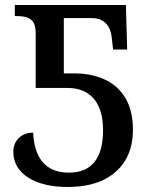

<svg xmlns="http://www.w3.org/2000/svg" viewBox="-20 -734 601 764"><path d="M249 10Q200 10 160.5 0.5Q121 -9 92 -27.5Q63 -46 48 -72Q33 -98 33 -130Q33 -163 54.5 -184.5Q76 -206 112 -206Q114 -155 130.5 -119.5Q147 -84 178 -65.5Q209 -47 255 -47Q321 -47 355.5 -89Q390 -131 390 -216Q390 -258 380.5 -289.5Q371 -321 352.5 -342Q334 -363 308 -373.5Q282 -384 249 -384H122V-600Q122 -631 112.5 -645.5Q103 -660 86 -665Q69 -670 48 -670H39V-714H481L486 -537H430L425 -581Q423 -604 414.5 -622Q406 -640 389 -651Q372 -662 344 -662H234V-442H275Q343 -442 396 -418Q449 -394 479 -344Q509 -294 509 -217Q509 -176 498.5 -141.5Q488 -107 467.5 -79.5Q447 -52 415.5 -31.5Q384 -11 342.5 -0.5Q301 10 249 10Z"/></svg>

Font: ET Text
Style: Regular
Weight: 470
Designer: Monotype Design Team
Foundry: Monotype Imaging Inc.
Version: Version 2.009